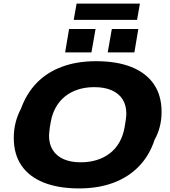

<svg xmlns="http://www.w3.org/2000/svg" viewBox="-20 -1041 951 1073"><path d="M422 12Q307 12 225 -20.5Q143 -53 100 -116Q57 -179 57 -270Q57 -316 67.5 -357Q78 -398 97 -433Q128 -519 185.5 -578Q243 -637 326.5 -668Q410 -699 517 -699Q633 -699 714.5 -666.5Q796 -634 839.5 -571Q883 -508 883 -415Q883 -372 873 -333Q863 -294 844 -260Q815 -172 756.5 -111.5Q698 -51 613.5 -19.5Q529 12 422 12ZM431 -134Q480 -134 521.5 -147Q563 -160 595 -185Q627 -210 647.5 -246.5Q668 -283 676 -328Q679 -346 681 -358.5Q683 -371 684 -379.5Q685 -388 685.5 -394.5Q686 -401 686 -406Q686 -453 665 -486Q644 -519 604 -536.5Q564 -554 507 -554Q458 -554 417 -541Q376 -528 344.5 -503Q313 -478 292.5 -442Q272 -406 264 -361Q260 -342 258.5 -329.5Q257 -317 256 -308Q255 -299 254.5 -293Q254 -287 254 -282Q254 -236 275 -202.5Q296 -169 335.5 -151.5Q375 -134 431 -134ZM344 -748 366 -879H514L491 -748ZM582 -748 605 -879H753L731 -748ZM392 -930 408 -1021H762L746 -930Z"/></svg>

Font: Archivo SemiExpanded ExtraBold
Style: Italic
Weight: 800
Width: 6
Italic angle: -10°
Designer: Hector Gatti
Foundry: Omnibus-Type
Version: Version 2.001